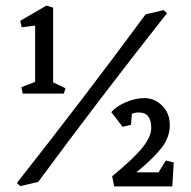

<svg xmlns="http://www.w3.org/2000/svg" viewBox="-20 -666 679 683"><path d="M105 -379V-575L57 -569L52 -592L145 -646L169 -639V-373L213 -352L207 -333H61L56 -356L101 -373Q105 -374 105 -379ZM518 -210Q518 -266 474 -266Q461 -266 449 -261L446 -222L416 -215L376 -267Q391 -286 425.5 -301.5Q460 -317 494.5 -317Q529 -317 556.5 -290.5Q584 -264 584 -220.5Q584 -177 553.5 -138.5Q523 -100 465 -53H544L570 -95L598 -88L593 -3H386L379 -39Q458 -104 488 -142.5Q518 -181 518 -210ZM562 -630 574 -619Q332 -312 116 -19L52 -4L40 -15Q282 -322 498 -615Z"/></svg>

Font: Fenix
Style: Regular
Weight: 400
Designer: Fernando Diaz
Foundry: Fernando Diaz
Version: 004.301